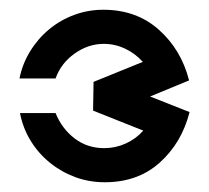

<svg xmlns="http://www.w3.org/2000/svg" viewBox="-20 -375 429 394"><path d="M172 -207 273 -248Q258 -265 237 -275Q216 -285 193 -285Q161 -285 133 -265Q105 -245 94 -214H20Q26 -244 42 -270Q58 -296 81 -315Q104 -334 132.5 -344.5Q161 -355 192 -355Q260 -355 306 -314Q352 -273 368 -210L288 -177L369 -145Q353 -82 308 -41.5Q263 -1 195 -1Q163 -1 134.5 -11.5Q106 -22 82.5 -41Q59 -60 43 -86Q27 -112 21 -143H94Q107 -111 133 -91Q159 -71 194 -71Q217 -71 238 -80.5Q259 -90 274 -107L171 -148Z"/></svg>

Font: Googee
Style: Regular
Weight: 400
Designer: Peter Wiegel
Foundry: CATFonts Peter Wiegel
Version: 1.000